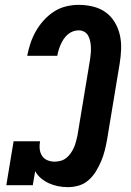

<svg xmlns="http://www.w3.org/2000/svg" viewBox="-20 -763 540 791"><path d="M260 8Q239 8 219 4Q199 0 181.5 -8Q164 -16 149 -28.5Q134 -41 125 -58L115 0H6L36 -181H145Q142 -165 143.5 -149.5Q145 -134 153 -121.5Q161 -109 175 -103Q189 -97 205 -97Q217 -97 230 -100.5Q243 -104 253.5 -112.5Q264 -121 271.5 -132Q279 -143 284.5 -155Q290 -167 293 -179.5Q296 -192 299 -204L351 -518Q353 -531 354 -543.5Q355 -556 354.5 -568.5Q354 -581 351.5 -593Q349 -605 343.5 -615.5Q338 -626 327.5 -632Q317 -638 304 -638Q292 -638 280 -633.5Q268 -629 258.5 -620.5Q249 -612 242 -601.5Q235 -591 230 -579.5Q225 -568 221.5 -556.5Q218 -545 216 -533H92Q97 -559 105.5 -584.5Q114 -610 127.5 -634Q141 -658 160 -679Q179 -700 202 -715Q225 -730 251.5 -736.5Q278 -743 304 -743Q334 -743 363 -736Q392 -729 414.5 -713Q437 -697 452 -672.5Q467 -648 473.5 -620Q480 -592 479 -561.5Q478 -531 473 -501L421 -187Q417 -165 411.5 -143Q406 -121 397 -99.5Q388 -78 375.5 -57.5Q363 -37 345 -21Q327 -5 304.5 1.5Q282 8 260 8Z"/></svg>

Font: Iosevka Curly Slab XBdObl
Style: Regular
Weight: 800
Italic angle: -9°
Monospace: yes
Designer: Belleve Invis
Foundry: Belleve Invis
Version: Version 11.1.0; ttfautohint (v1.8.3)